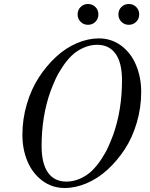

<svg xmlns="http://www.w3.org/2000/svg" viewBox="-20 -922 750 960"><path d="M188 -192Q188 -104 220 -59Q252 -14 312 -14Q348 -14 382 -29.5Q416 -45 440 -68.5Q464 -92 486 -125Q508 -158 521 -187Q534 -216 546 -248Q590 -372 590 -520Q590 -608 558 -653Q526 -698 466 -698Q430 -698 396 -682.5Q362 -667 338 -643.5Q314 -620 292 -587Q270 -554 257 -525Q244 -496 232 -464Q188 -340 188 -192ZM92 -248Q92 -326 114 -401Q136 -476 174 -534.5Q212 -593 260 -637.5Q308 -682 364 -706Q420 -730 474 -730Q538 -730 587 -693Q636 -656 661 -595Q686 -534 686 -462Q686 -384 664 -309Q642 -234 604 -176Q566 -118 518 -74Q470 -30 414 -6Q358 18 304 18Q240 18 191 -19Q142 -56 117 -116Q92 -176 92 -248ZM587 -813Q572 -828 572 -850Q572 -872 587 -887Q602 -902 624 -902Q646 -902 661 -887Q676 -872 676 -850Q676 -828 661 -813Q646 -798 624 -798Q602 -798 587 -813ZM383 -813Q368 -828 368 -850Q368 -872 383 -887Q398 -902 420 -902Q442 -902 457 -887Q472 -872 472 -850Q472 -828 457 -813Q442 -798 420 -798Q398 -798 383 -813Z"/></svg>

Font: Old Standard TT
Style: Italic
Weight: 400
Italic angle: -15.2°
Designer: Alexey Kryukov <alexios@thessalonica.org.ru>
Version: Version 2.2